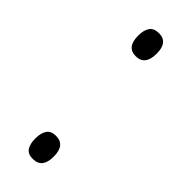

<svg xmlns="http://www.w3.org/2000/svg" viewBox="-190 -557 585 585"><g transform="rotate(45 102.0 -264.5)"><path d="M63 -486Q63 -509 72 -522.5Q81 -536 103 -536Q142 -536 142 -487Q142 -436 102 -436Q63 -436 63 -486ZM63 -43Q63 -66 72 -79.5Q81 -93 102 -93Q142 -93 142 -43Q142 7 102 7Q80 7 71.5 -6.5Q63 -20 63 -43Z"/></g></svg>

Font: Noto Sans Lao UI ExtCond Light
Style: Regular
Weight: 300
Width: 2
Designer: Monotype Design Team
Foundry: Monotype Imaging Inc.
Version: Version 2.000; ttfautohint (v1.8.4.7-5d5b)